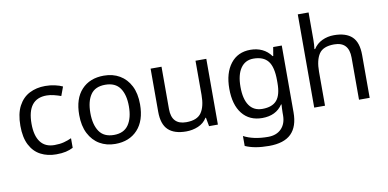

<svg xmlns="http://www.w3.org/2000/svg" viewBox="-88 -1030 3111 1541"><g transform="rotate(-10 1468.0 -260.0)"><path d="M300 10Q229 10 173.5 -19Q118 -48 86.5 -109Q55 -170 55 -265Q55 -364 88 -426Q121 -488 177.5 -517Q234 -546 306 -546Q347 -546 385 -537.5Q423 -529 447 -517L420 -444Q396 -453 364 -461Q332 -469 304 -469Q146 -469 146 -266Q146 -169 184.5 -117.5Q223 -66 299 -66Q343 -66 376.5 -75Q410 -84 438 -97V-19Q411 -5 378.5 2.5Q346 10 300 10Z M1031 -269Q1031 -136 963.5 -63Q896 10 781 10Q710 10 654.5 -22.5Q599 -55 567 -117.5Q535 -180 535 -269Q535 -402 602 -474Q669 -546 784 -546Q857 -546 912.5 -513.5Q968 -481 999.5 -419.5Q1031 -358 1031 -269ZM626 -269Q626 -174 663.5 -118.5Q701 -63 783 -63Q864 -63 902 -118.5Q940 -174 940 -269Q940 -364 902 -418Q864 -472 782 -472Q700 -472 663 -418Q626 -364 626 -269Z M1618 -536V0H1546L1533 -71H1529Q1503 -29 1457 -9.5Q1411 10 1359 10Q1262 10 1213 -36.5Q1164 -83 1164 -185V-536H1253V-191Q1253 -63 1372 -63Q1461 -63 1495.5 -113Q1530 -163 1530 -257V-536Z M1978 -546Q2031 -546 2073.5 -526Q2116 -506 2146 -465H2151L2163 -536H2233V9Q2233 124 2174.5 182Q2116 240 1993 240Q1875 240 1800 206V125Q1879 167 1998 167Q2067 167 2106.5 126.5Q2146 86 2146 16V-5Q2146 -17 2147 -39.5Q2148 -62 2149 -71H2145Q2091 10 1979 10Q1875 10 1816.5 -63Q1758 -136 1758 -267Q1758 -395 1816.5 -470.5Q1875 -546 1978 -546ZM1990 -472Q1923 -472 1886 -418.5Q1849 -365 1849 -266Q1849 -167 1885.5 -114.5Q1922 -62 1992 -62Q2073 -62 2110 -105.5Q2147 -149 2147 -246V-267Q2147 -377 2109 -424.5Q2071 -472 1990 -472Z M2491 -537Q2491 -497 2486 -462H2492Q2518 -503 2562.5 -524Q2607 -545 2659 -545Q2757 -545 2806 -498.5Q2855 -452 2855 -349V0H2768V-343Q2768 -472 2648 -472Q2558 -472 2524.5 -421.5Q2491 -371 2491 -277V0H2403V-760H2491Z"/></g></svg>

Font: Go Noto Kurrent-Regular
Style: Regular
Weight: 400
Designer: Monotype Design Team
Foundry: Monotype Imaging Inc.
Version: Version 2.012; ttfautohint (v1.8.4.7-5d5b)